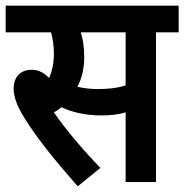

<svg xmlns="http://www.w3.org/2000/svg" viewBox="-20 -642 650 677"><path d="M530 -528H610V-622H0V-528H160C166 -507 170 -480 170 -453C170 -419 164 -391 153 -367C136 -385 116 -396 92 -396C47 -396 28 -364 28 -331C28 -303 38 -271 65 -228C108 -158 168 -83 254 15L334 -50C276 -110 213 -183 170 -246C180 -251 189 -258 197 -264C231 -247 281 -235 335 -235C367 -235 395 -237 423 -246V0H530ZM324 -328C298 -328 275 -331 253 -336C267 -362 277 -398 277 -442C277 -476 272 -505 265 -528H423V-341C391 -331 363 -328 324 -328Z"/></svg>

Font: Noto Sans Devanagari UI Condensed SemiBold
Style: Regular
Weight: 600
Width: 3
Designer: Jelle Bosma - Monotype Design Team
Foundry: Monotype Imaging Inc.
Version: Version 2.003